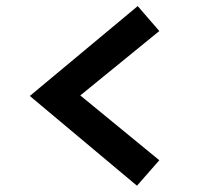

<svg xmlns="http://www.w3.org/2000/svg" viewBox="-20 -655 640 615"><path d="M418.7 -60.1 75.5 -347.6 421.1 -635.5 490.3 -555.6 237.2 -349.3 490.3 -141.7Z"/></svg>

Font: Red Hat Display VF
Style: Regular
Weight: 300
Designer: Pentagram, MCKL
Foundry: Pentagram, MCKL
Version: Version 1.023